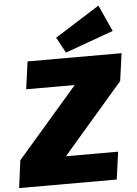

<svg xmlns="http://www.w3.org/2000/svg" viewBox="-73 -1009 751 1056"><g transform="rotate(-5 302.0 -481.0)"><path d="M344 -539 594 -538 260 -151 9 -152ZM549 -152 528 0H-11L9 -152ZM615 -690 594 -538H75L96 -690ZM511 -962 577 -816 311 -720 264 -806Z"/></g></svg>

Font: Exo 2 Black
Style: Italic
Weight: 900
Italic angle: -8°
Designer: Natanael Gama
Foundry: Natanael Gama
Version: Version 2.010